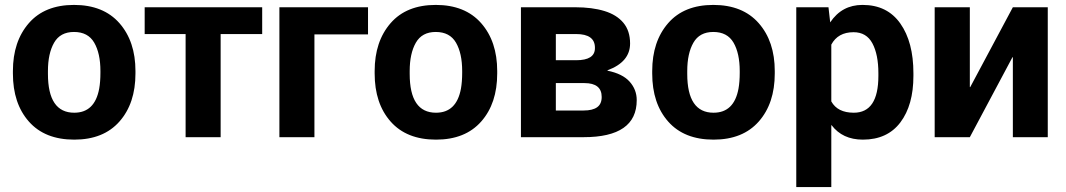

<svg xmlns="http://www.w3.org/2000/svg" viewBox="-20 -558 4336 781"><path d="M282 10Q162.5 10 97.5 -63.5Q32.5 -137 32.5 -259V-269Q32.5 -389.5 97.5 -464Q162 -538 281 -538Q400.5 -538 465.8 -463.8Q531 -389.5 531 -269V-259Q531 -137.5 466 -63.8Q401 10 282 10ZM282 -99.5Q365.5 -99.5 383.5 -197.5Q388.5 -225.5 388.5 -262Q388.5 -265.5 388.5 -269Q388.5 -341 363.2 -384.5Q338 -428 281 -428Q225 -428 200 -384.2Q175 -340.5 175 -269V-259Q175 -258.5 175 -257.5Q175 -99.5 282 -99.5Z M877.5 0H735V-419.5H568.5V-528.5H1046.5V-419.5H877.5Z M1259 0H1116.5V-528.5H1477V-418H1259Z M1753.5 10Q1634 10 1569 -63.5Q1504 -137 1504 -259V-269Q1504 -389.5 1569 -464Q1633.5 -538 1752.5 -538Q1872 -538 1937.2 -463.8Q2002.5 -389.5 2002.5 -269V-259Q2002.5 -137.5 1937.5 -63.8Q1872.5 10 1753.5 10ZM1753.5 -99.5Q1837 -99.5 1855 -197.5Q1860 -225.5 1860 -262Q1860 -265.5 1860 -269Q1860 -341 1834.8 -384.5Q1809.5 -428 1752.5 -428Q1696.5 -428 1671.5 -384.2Q1646.5 -340.5 1646.5 -269V-259Q1646.5 -258.5 1646.5 -257.5Q1646.5 -99.5 1753.5 -99.5Z M2354 0H2099V-528.5H2319.5Q2388.5 -528.5 2438.5 -513.2Q2488.5 -498 2515.8 -465.2Q2543 -432.5 2543 -381Q2543 -306 2451 -272V-270.5Q2512.5 -258 2541.2 -225.8Q2570 -193.5 2570 -151Q2570 -150.5 2570 -150.5Q2570 0 2354 0ZM2323.5 -313Q2400 -313 2400 -362V-364Q2400 -419.5 2323.5 -419.5H2241V-313ZM2354 -108.5Q2390.5 -108.5 2409 -121.8Q2427.5 -135 2427.5 -163.5Q2427.5 -220 2357.5 -220H2241V-108.5Z M2882.5 10Q2763 10 2698 -63.5Q2633 -137 2633 -259V-269Q2633 -389.5 2698 -464Q2762.5 -538 2881.5 -538Q3001 -538 3066.2 -463.8Q3131.5 -389.5 3131.5 -269V-259Q3131.5 -137.5 3066.5 -63.8Q3001.5 10 2882.5 10ZM2882.5 -99.5Q2966 -99.5 2984 -197.5Q2989 -225.5 2989 -262Q2989 -265.5 2989 -269Q2989 -341 2963.8 -384.5Q2938.5 -428 2881.5 -428Q2825.5 -428 2800.5 -384.2Q2775.5 -340.5 2775.5 -269V-259Q2775.5 -258.5 2775.5 -257.5Q2775.5 -99.5 2882.5 -99.5Z M3361.5 203H3219V-528.5H3350L3357 -467Q3404.5 -538 3488 -538Q3488.5 -538 3489 -538Q3589 -538 3642.2 -462.5Q3695.5 -387 3695.5 -260V-249.5Q3695.5 -130.5 3642.5 -60.2Q3589.5 10 3490 10Q3407 10 3362.5 -49L3361.5 -48.5ZM3453 -99.5Q3553 -99.5 3553 -249.5V-260Q3553 -336 3528.8 -381.5Q3504.5 -427 3452 -427Q3388.5 -427 3361.5 -376.5V-145.5Q3387 -99.5 3453 -99.5Z M4242 0H4100V-325L4098.5 -325.5L3925 0H3782V-528.5H3925V-204L3926.5 -203.5L4100 -528.5H4242Z"/></svg>

Font: Roberto Sans
Style: Bold
Weight: 700
Designer: Google (font) & Cristiano Sobral (main changes)
Version: Version 1.000;October 12, 2021;FontCreator 14.0.0.2814 64-bi